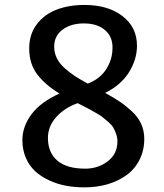

<svg xmlns="http://www.w3.org/2000/svg" viewBox="-20 -769 680 796"><path d="M330.6 7.8Q291 7.8 254.6 1.2Q218.3 -5.4 184.8 -20.8Q151.4 -36.1 126.7 -58.3Q102.1 -80.6 87.4 -114Q72.8 -147.5 72.8 -188.5Q72.8 -244.1 110.1 -294.7Q147.5 -345.2 226.6 -381.3Q167.5 -417 134.3 -460.7Q101.1 -504.4 101.1 -568.4Q101.1 -626.5 132.3 -668Q163.6 -709.5 214.6 -729Q265.6 -748.5 330.1 -748.5Q428.2 -748.5 488 -702.1Q547.9 -655.8 547.9 -579.6Q547.9 -522.9 514.9 -469.7Q481.9 -416.5 416 -383.8Q452.6 -363.8 477.5 -346.9Q502.4 -330.1 527.3 -306.9Q552.2 -283.7 564.9 -256.1Q577.6 -228.5 578.1 -196.3Q578.6 -147 558.8 -107.4Q539.1 -67.9 504.6 -43Q470.2 -18.1 425.8 -5.1Q381.3 7.8 330.6 7.8ZM204.6 -575.7Q204.6 -550.8 215.1 -528.8Q225.6 -506.8 246.6 -487.8Q267.6 -468.8 289.6 -454.3Q311.5 -439.9 343.8 -422.4Q393.1 -440.9 419.2 -480.5Q445.3 -520 446.3 -565.9Q448.7 -614.7 416.5 -643.3Q384.3 -671.9 327.6 -671.9Q273.9 -671.9 239.3 -646Q204.6 -620.1 204.6 -575.7ZM466.8 -182.6Q466.8 -198.7 461.4 -213.9Q456.1 -229 449.5 -240.2Q442.9 -251.5 427.7 -264.6Q412.6 -277.8 402.8 -285.2Q393.1 -292.5 370.8 -304.9Q348.6 -317.4 338.4 -322.8Q328.1 -328.1 301.8 -341.3Q247.1 -321.8 212.9 -283.4Q178.7 -245.1 178.7 -197.3Q178.7 -136.7 217.5 -103.3Q256.3 -69.8 333.5 -69.8Q387.2 -69.8 427 -100.6Q466.8 -131.3 466.8 -182.6Z"/></svg>

Font: HaufeMerriweatherSans
Style: Regular
Weight: 400
Designer: Eben Sorkin ( eben@eyebytes.com )
Foundry: Eben Sorkin
Version: Version 1.56